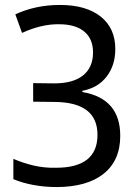

<svg xmlns="http://www.w3.org/2000/svg" viewBox="-20 -746 557 776"><path d="M208 10Q160 10 114.5 1.5Q69 -7 34 -22V-104Q76 -86 118 -76.5Q160 -67 204 -68Q374 -67 374 -201Q374 -333 200 -334L114 -335V-410L199 -409Q276 -409 316 -441.5Q356 -474 356 -534Q356 -589 320.5 -618.5Q285 -648 218 -648Q148 -649 69 -613L42 -688Q124 -726 222 -726Q328 -726 387 -679Q446 -632 446 -548Q446 -482 411 -436.5Q376 -391 313 -379V-374Q466 -348 466 -197Q466 -97 398.5 -43.5Q331 10 208 10Z"/></svg>

Font: Noto Sans SemiCondensed
Style: Regular
Weight: 400
Width: 4
Designer: Monotype Design Team
Foundry: Monotype Imaging Inc.
Version: Version 2.013; ttfautohint (v1.8.4.7-5d5b)